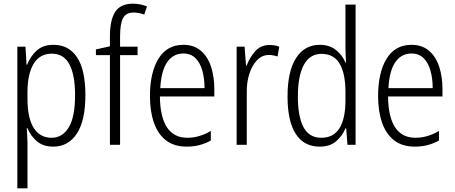

<svg xmlns="http://www.w3.org/2000/svg" viewBox="-20 -785 2466 1041"><path d="M270 -542Q353 -542 398 -474Q443 -406 443 -269Q443 -131 396.5 -60.5Q350 10 269 10Q213 10 179 -20Q145 -50 129 -90H125Q126 -72 127.5 -50.5Q129 -29 129 -8V236H74V-532H118L124 -434H127Q145 -480 179 -511Q213 -542 270 -542ZM261 -494Q195 -494 162 -438.5Q129 -383 129 -285V-249Q129 -146 162.5 -92Q196 -38 260 -38Q318 -38 352.5 -94Q387 -150 387 -269Q387 -378 356.5 -436Q326 -494 261 -494Z M726 -486H631V0H576V-486H500V-517L576 -534V-588Q576 -676 604.5 -720.5Q633 -765 701 -765Q723 -765 741.5 -761Q760 -757 777 -750L762 -706Q733 -717 704 -717Q664 -717 647.5 -687.5Q631 -658 631 -586V-532H726Z M974 -542Q1032 -542 1069.5 -509.5Q1107 -477 1124.5 -422.5Q1142 -368 1142 -303V-262H847Q848 -152 885 -95Q922 -38 996 -38Q1060 -38 1123 -75V-23Q1094 -7 1062 1.5Q1030 10 992 10Q924 10 880 -24Q836 -58 814.5 -120Q793 -182 793 -264Q793 -391 839 -466.5Q885 -542 974 -542ZM974 -495Q919 -495 886.5 -448Q854 -401 849 -307H1089Q1089 -359 1077 -402Q1065 -445 1039.5 -470Q1014 -495 974 -495Z M1441 -541Q1454 -541 1468 -539Q1482 -537 1494 -532L1485 -479Q1475 -482 1463 -484.5Q1451 -487 1438 -487Q1401 -487 1373.5 -458.5Q1346 -430 1331.5 -383.5Q1317 -337 1318 -282V0H1263V-532H1306L1314 -429H1317Q1333 -472 1363 -506.5Q1393 -541 1441 -541Z M1713 10Q1628 10 1583.5 -59Q1539 -128 1539 -262Q1539 -398 1585 -470Q1631 -542 1714 -542Q1767 -542 1802 -513.5Q1837 -485 1853 -446H1856Q1855 -468 1854 -488.5Q1853 -509 1853 -527V-760H1908V0H1864L1857 -89H1853Q1836 -48 1802.5 -19Q1769 10 1713 10ZM1722 -38Q1789 -38 1821 -90.5Q1853 -143 1853 -240V-286Q1853 -386 1821.5 -439.5Q1790 -493 1723 -493Q1660 -493 1627.5 -433.5Q1595 -374 1595 -261Q1595 -153 1625.5 -95.5Q1656 -38 1722 -38Z M2211 -542Q2269 -542 2306.5 -509.5Q2344 -477 2361.5 -422.5Q2379 -368 2379 -303V-262H2084Q2085 -152 2122 -95Q2159 -38 2233 -38Q2297 -38 2360 -75V-23Q2331 -7 2299 1.5Q2267 10 2229 10Q2161 10 2117 -24Q2073 -58 2051.5 -120Q2030 -182 2030 -264Q2030 -391 2076 -466.5Q2122 -542 2211 -542ZM2211 -495Q2156 -495 2123.5 -448Q2091 -401 2086 -307H2326Q2326 -359 2314 -402Q2302 -445 2276.5 -470Q2251 -495 2211 -495Z"/></svg>

Font: Noto Sans Myanmar UI Condensed Light
Style: Regular
Weight: 300
Width: 3
Designer: Monotype Design Team
Foundry: Monotype Imaging Inc.
Version: Version 2.103; ttfautohint (v1.8.4.7-5d5b)